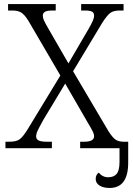

<svg xmlns="http://www.w3.org/2000/svg" viewBox="-20 -734 659 951"><path d="M615 71Q615 197 523 197Q492 197 473 185Q454 173 454 152Q454 132 469 121Q488 144 516 144Q544 144 558 127Q572 110 572 68V0H377V-32H397Q446 -32 446 -59Q446 -70 439.5 -83Q433 -96 411 -133L303 -320L195 -141Q174 -103 166.5 -87Q159 -71 159 -58Q159 -45 171 -38.5Q183 -32 213 -32H237V0H7V-32H26Q60 -32 76.5 -43.5Q93 -55 116 -92L279 -360L120 -632Q102 -661 85.5 -671.5Q69 -682 41 -682H20V-714H256V-682H241Q213 -682 202.5 -675.5Q192 -669 192 -657Q192 -646 197.5 -633.5Q203 -621 218 -595L319 -420L420 -593Q433 -616 439.5 -630.5Q446 -645 446 -657Q446 -671 435.5 -676.5Q425 -682 400 -682H382V-714H592V-682H574Q543 -682 527 -670.5Q511 -659 487 -622L342 -381L518 -83Q538 -52 553 -42Q568 -32 594 -32H615Z"/></svg>

Font: Noto Serif Light
Style: Regular
Weight: 300
Designer: Monotype Design Team
Foundry: Monotype Imaging Inc.
Version: Version 1.001